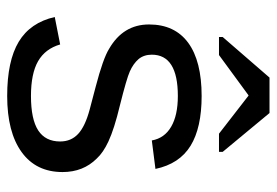

<svg xmlns="http://www.w3.org/2000/svg" viewBox="-139 -629 778 540"><g transform="rotate(90 250.0 -359.0)"><path d="M463.9 -146Q463.9 -71.3 407.7 -30.8Q351.6 9.8 250 9.8Q151.4 9.8 97.4 -22.7Q43.5 -55.2 27.8 -124L105 -139.2Q117.2 -97.2 152.1 -77.1Q187 -57.1 250 -57.1Q315.4 -57.1 346.7 -77.4Q377.9 -97.7 377.9 -139.2Q377.9 -169.9 356.7 -189.7Q335.4 -209.5 288.1 -222.2L225.1 -238.8Q144.5 -259.8 117.2 -276.9Q48.8 -316.4 48.8 -389.2Q48.8 -461.4 100.3 -499.3Q151.9 -537.1 250 -537.1Q339.4 -537.1 390.1 -505.9Q440.9 -474.6 455.1 -407.2L375 -397Q368.7 -432.6 336.4 -451.4Q304.2 -470.2 250 -470.2Q133.8 -470.2 133.8 -397Q133.8 -375 146 -359.9Q159.2 -344.7 181.2 -335Q200.7 -326.2 276.9 -307.1Q342.3 -291.5 377.9 -274.9Q409.2 -260.3 425.8 -242.2Q463.9 -204.1 463.9 -146ZM297.9 -728 407.2 -596.2V-585.9H356L249 -668.9H248L134.8 -585.9H84V-596.2L198.2 -728Z"/></g></svg>

Font: Libra Sans Modern
Style: Regular
Weight: 400
Foundry: Stefan Peev, Context Ltd
Version: Version 1.000